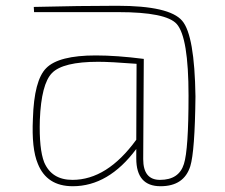

<svg xmlns="http://www.w3.org/2000/svg" viewBox="-20 -633 779 665"><path d="M97 -609Q257 -613 386 -613Q567 -613 611 -561Q654 -511 657 -299Q655 -109 639 -57Q617 12 536 12Q452 12 452 -84V-117Q356 12 232 12Q142 12 111 -66Q89 -118 94 -222Q98 -355 140 -397Q183 -441 312 -441Q384 -441 478 -429L476 -82Q476 -10 534 -10Q600 -10 617 -65Q633 -115 633 -302Q633 -504 592 -550Q555 -591 390 -591H98ZM453 -412Q362 -419 320 -419Q198 -419 160 -380Q123 -342 118 -218Q115 -117 133 -71Q159 -10 231 -10Q351 -10 452 -149Z"/></svg>

Font: Taylor Sans Thin
Style: Regular
Weight: 100
Italic angle: -8°
Designer: Natanael Gama
Version: Version 1.001 September 8, 2015